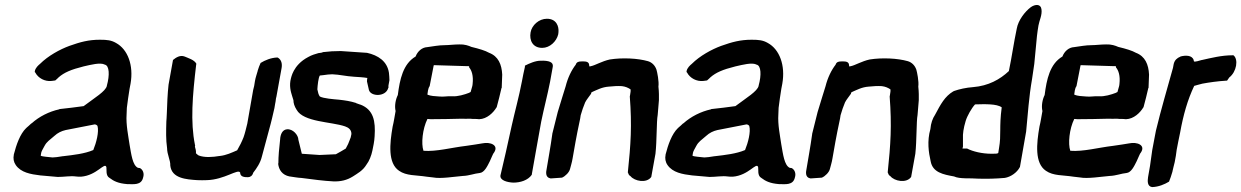

<svg xmlns="http://www.w3.org/2000/svg" viewBox="-20 -728 5030 778"><path d="M36 -101C33 -86 35 -72 44 -59C65 -29 103 -22 145 -17H146L214 -11C239 -11 267 -16 287 -13C294 -12 301 -12 307 -12H308C373 -17 404 -73 411 -51C413 -42 407 -16 424 -7C441 6 459 15 495 18H496C520 18 553 24 560 -9C565 -24 560 -40 547 -47H546L539 -48C517 -58 512 -103 505 -142C500 -177 490 -223 493 -265L494 -291C496 -311 502 -348 505 -368L509 -389C522 -463 498 -528 450 -554C431 -565 414 -567 385 -567C339 -567 306 -558 261 -542C223 -528 175 -502 142 -469C136 -464 123 -453 121 -439V-436L123 -434C135 -411 162 -397 189 -400L204 -402C209 -406 216 -413 218 -415C240 -434 267 -446 319 -459C350 -466 384 -475 403 -467L404 -466H405C423 -462 425 -424 413 -381V-380C408 -358 364 -332 319 -298C287 -293 254 -290 221 -286L220 -285C179 -276 139 -256 108 -228H107C100 -221 94 -216 87 -210V-209H86C61 -185 46 -141 36 -102ZM145 -97 147 -109C148 -114 153 -124 160 -136C170 -155 181 -160 200 -177C214 -190 229 -197 246 -201C286 -209 326 -217 364 -224C366 -224 371 -223 375 -218C382 -194 370 -149 358 -120C323 -105 278 -100 235 -95H234C216 -92 202 -90 193 -90C178 -92 152 -93 145 -97Z M663 -385C659 -350 657 -303 656 -269C655 -254 655 -241 654 -235V-234C653 -197 652 -162 657 -128C657 -102 671 -78 670 -58V-57C676 -5 734 -1 780 2H781C793 2 804 3 818 2C890 0 944 -45 953 -29C953 -10 973 -10 985 -10C994 -10 1003 -16 1006 -28C1020 -46 1035 -68 1041 -93C1053 -137 1065 -182 1077 -227L1082 -247L1092 -290L1095 -308C1098 -320 1097 -327 1100 -336L1121 -452C1124 -469 1121 -486 1105 -495H1103C1078 -494 1054 -484 1036 -473C1032 -464 1027 -452 1024 -441V-440C1023 -435 1015 -413 1013 -399C1011 -385 1009 -373 1006 -364L982 -227C977 -207 973 -189 967 -172C960 -154 951 -136 941 -119C918 -109 897 -99 871 -96H870C840 -91 809 -89 785 -98C781 -101 776 -104 774 -107C775 -117 772 -126 770 -133V-137L771 -139L770 -141C751 -234 760 -340 775 -467L776 -469C768 -486 741 -493 728 -499C710 -506 693 -495 681 -485Z M1115 -162C1111 -127 1108 -95 1108 -66L1107 -65C1110 -39 1124 -19 1153 -13H1154C1163 -12 1189 -7 1201 -7C1247 -1 1291 5 1331 7C1361 8 1386 2 1410 -13C1428 -25 1450 -36 1465 -61C1476 -75 1485 -98 1489 -118C1492 -133 1497 -154 1498 -176C1502 -237 1494 -283 1441 -304H1440C1434 -306 1428 -308 1423 -310V-311H1422C1400 -318 1380 -321 1354 -324C1331 -326 1291 -329 1276 -337C1271 -343 1268 -355 1266 -366C1267 -383 1270 -413 1276 -422C1284 -423 1297 -424 1309 -426C1314 -426 1322 -427 1326 -427C1356 -426 1381 -419 1415 -417C1430 -416 1452 -415 1469 -412L1468 -410C1468 -408 1467 -404 1467 -399V-398L1475 -363C1483 -336 1543 -335 1553 -371L1554 -372V-381L1558 -403C1558 -413 1557 -422 1556 -433C1549 -480 1512 -504 1467 -514H1466L1363 -521H1355C1335 -521 1315 -520 1291 -517H1289C1285 -514 1278 -514 1272 -513H1271C1257 -509 1243 -505 1229 -497C1166 -464 1160 -411 1159 -411C1151 -381 1158 -357 1164 -338L1169 -322C1169 -310 1173 -297 1182 -283C1210 -233 1322 -235 1378 -216C1392 -211 1404 -203 1404 -185L1401 -171C1401 -171 1400 -167 1398 -164V-163C1390 -143 1392 -146 1381 -126C1367 -117 1355 -111 1341 -103L1275 -100L1203 -105L1189 -162C1189 -180 1167 -207 1142 -204C1125 -202 1116 -185 1115 -162Z M1592 -343C1583 -325 1578 -299 1583 -278C1579 -257 1576 -235 1571 -215C1559 -146 1551 -67 1597 -36C1627 -15 1665 -19 1709 -12L1735 -9C1766 -3 1819 -12 1855 -15C1882 -16 1902 -25 1924 -27C1943 -29 1955 -55 1965 -75C1972 -89 1978 -107 1982 -110C2002 -140 1967 -154 1934 -147C1918 -144 1896 -141 1869 -137C1809 -130 1749 -113 1696 -117C1686 -145 1692 -206 1712 -246C1715 -246 1720 -245 1725 -245C1753 -245 1823 -246 1851 -247C1862 -247 1871 -246 1885 -247C1890 -246 1899 -246 1904 -246C1908 -246 1914 -246 1921 -245H1922C1953 -246 1979 -271 1992 -293L1993 -294V-295C2000 -320 2006 -345 2012 -371L2013 -372C2014 -391 2014 -408 2015 -425V-426C2013 -467 1999 -500 1962 -514C1946 -523 1923 -530 1890 -538C1879 -543 1862 -549 1841 -548C1821 -548 1798 -545 1783 -545C1758 -545 1734 -540 1711 -537C1690 -536 1672 -520 1664 -499C1613 -469 1600 -406 1592 -343ZM1712 -346C1713 -352 1714 -370 1721 -379L1737 -461L1738 -464L1871 -460C1876 -460 1881 -460 1881 -459V-455C1891 -443 1899 -422 1895 -387L1894 -380C1892 -375 1891 -367 1887 -355C1887 -355 1883 -354 1881 -352C1863 -345 1834 -336 1812 -338C1792 -339 1778 -335 1760 -337C1742 -338 1726 -339 1713 -344C1713 -344 1712 -345 1712 -346Z M2008 -18C2004 3 2036 11 2060 12C2088 12 2119 3 2135 -20V-22C2146 -87 2160 -160 2173 -235C2184 -289 2198 -341 2209 -397L2220 -458C2223 -477 2203 -483 2171 -482C2149 -482 2125 -471 2107 -462V-457C2103 -438 2098 -418 2095 -399C2083 -336 2066 -275 2054 -221C2036 -137 2021 -73 2009 -22ZM2130 -597C2124 -564 2139 -534 2177 -534C2208 -534 2235 -560 2242 -589L2243 -598C2245 -621 2235 -652 2196 -652C2164 -652 2135 -626 2130 -597Z M2218 -185C2215 -160 2210 -134 2206 -108L2195 -43C2193 -33 2188 -9 2211 -5H2212L2255 -8H2257C2271 -14 2287 -30 2290 -44C2291 -49 2298 -71 2300 -85L2312 -153C2316 -178 2322 -203 2331 -248L2333 -261C2338 -279 2344 -296 2351 -313C2357 -325 2367 -336 2375 -348L2376 -353C2376 -353 2375 -354 2378 -354L2381 -356C2400 -364 2419 -375 2447 -377C2466 -379 2484 -380 2500 -379C2515 -377 2524 -373 2535 -366C2536 -361 2535 -353 2533 -342L2532 -337C2541 -218 2536 -144 2524 -29L2525 -28C2527 -22 2528 -18 2535 -14C2551 6 2600 16 2619 -11L2636 -105C2642 -158 2640 -236 2645 -262L2650 -322V-347C2650 -357 2649 -365 2648 -377C2651 -398 2643 -436 2640 -446C2634 -463 2622 -475 2606 -480C2564 -492 2502 -495 2451 -487C2419 -480 2391 -463 2375 -460H2374C2368 -457 2368 -458 2367 -467C2365 -482 2342 -479 2334 -479C2324 -479 2316 -476 2313 -466C2296 -444 2281 -414 2272 -378L2258 -333L2240 -274C2233 -245 2225 -215 2218 -186Z M2677 -101C2674 -86 2676 -72 2685 -59C2706 -29 2744 -22 2786 -17H2787L2855 -11C2880 -11 2908 -16 2928 -13C2935 -12 2942 -12 2948 -12H2949C3014 -17 3045 -73 3052 -51C3054 -42 3048 -16 3065 -7C3082 6 3100 15 3136 18H3137C3161 18 3194 24 3201 -9C3206 -24 3201 -40 3188 -47H3187L3180 -48C3158 -58 3153 -103 3146 -142C3141 -177 3131 -223 3134 -265L3135 -291C3137 -311 3143 -348 3146 -368L3150 -389C3163 -463 3139 -528 3091 -554C3072 -565 3055 -567 3026 -567C2980 -567 2947 -558 2902 -542C2864 -528 2816 -502 2783 -469C2777 -464 2764 -453 2762 -439V-436L2764 -434C2776 -411 2803 -397 2830 -400L2845 -402C2850 -406 2857 -413 2859 -415C2881 -434 2908 -446 2960 -459C2991 -466 3025 -475 3044 -467L3045 -466H3046C3064 -462 3066 -424 3054 -381V-380C3049 -358 3005 -332 2960 -298C2928 -293 2895 -290 2862 -286L2861 -285C2820 -276 2780 -256 2749 -228H2748C2741 -221 2735 -216 2728 -210V-209H2727C2702 -185 2687 -141 2677 -102ZM2786 -97 2788 -109C2789 -114 2794 -124 2801 -136C2811 -155 2822 -160 2841 -177C2855 -190 2870 -197 2887 -201C2927 -209 2967 -217 3005 -224C3007 -224 3012 -223 3016 -218C3023 -194 3011 -149 2999 -120C2964 -105 2919 -100 2876 -95H2875C2857 -92 2843 -90 2834 -90C2819 -92 2793 -93 2786 -97Z M3271 -185C3268 -160 3263 -134 3259 -108L3248 -43C3246 -33 3241 -9 3264 -5H3265L3308 -8H3310C3324 -14 3340 -30 3343 -44C3344 -49 3351 -71 3353 -85L3365 -153C3369 -178 3375 -203 3384 -248L3386 -261C3391 -279 3397 -296 3404 -313C3410 -325 3420 -336 3428 -348L3429 -353C3429 -353 3428 -354 3431 -354L3434 -356C3453 -364 3472 -375 3500 -377C3519 -379 3537 -380 3553 -379C3568 -377 3577 -373 3588 -366C3589 -361 3588 -353 3586 -342L3585 -337C3594 -218 3589 -144 3577 -29L3578 -28C3580 -22 3581 -18 3588 -14C3604 6 3653 16 3672 -11L3689 -105C3695 -158 3693 -236 3698 -262L3703 -322V-347C3703 -357 3702 -365 3701 -377C3704 -398 3696 -436 3693 -446C3687 -463 3675 -475 3659 -480C3617 -492 3555 -495 3504 -487C3472 -480 3444 -463 3428 -460H3427C3421 -457 3421 -458 3420 -467C3418 -482 3395 -479 3387 -479C3377 -479 3369 -476 3366 -466C3349 -444 3334 -414 3325 -378L3311 -333L3293 -274C3286 -245 3278 -215 3271 -186Z M3750 -205C3736 -156 3743 -110 3751 -75C3759 -29 3802 -21 3846 -13C3869 -2 3912 -7 3945 -4H3946C3981 -3 4016 -4 4050 -7H4051C4076 -11 4101 -29 4112 -50L4113 -52L4138 -195C4145 -265 4149 -334 4162 -408L4171 -469L4178 -542C4180 -568 4183 -596 4188 -625C4191 -644 4204 -668 4200 -691C4197 -713 4174 -711 4157 -699C4133 -681 4106 -646 4100 -612C4088 -556 4080 -497 4068 -440C4032 -406 3985 -380 3923 -375C3895 -373 3868 -367 3845 -359L3844 -358H3843C3808 -337 3792 -306 3769 -263C3759 -248 3752 -229 3750 -205ZM3893 -238C3899 -258 3917 -290 3931 -305C3969 -306 4019 -308 4039 -293C4028 -209 4038 -184 4028 -127L4025 -108C4021 -105 4015 -105 3997 -105C3960 -105 3922 -114 3899 -126H3880L3882 -134V-168C3881 -185 3884 -208 3893 -238Z M4213 -343C4204 -325 4199 -299 4204 -278C4200 -257 4197 -235 4192 -215C4180 -146 4172 -67 4218 -36C4248 -15 4286 -19 4330 -12L4356 -9C4387 -3 4440 -12 4476 -15C4503 -16 4523 -25 4545 -27C4564 -29 4576 -55 4586 -75C4593 -89 4599 -107 4603 -110C4623 -140 4588 -154 4555 -147C4539 -144 4517 -141 4490 -137C4430 -130 4370 -113 4317 -117C4307 -145 4313 -206 4333 -246C4336 -246 4341 -245 4346 -245C4374 -245 4444 -246 4472 -247C4483 -247 4492 -246 4506 -247C4511 -246 4520 -246 4525 -246C4529 -246 4535 -246 4542 -245H4543C4574 -246 4600 -271 4613 -293L4614 -294V-295C4621 -320 4627 -345 4633 -371L4634 -372C4635 -391 4635 -408 4636 -425V-426C4634 -467 4620 -500 4583 -514C4567 -523 4544 -530 4511 -538C4500 -543 4483 -549 4462 -548C4442 -548 4419 -545 4404 -545C4379 -545 4355 -540 4332 -537C4311 -536 4293 -520 4285 -499C4234 -469 4221 -406 4213 -343ZM4333 -346C4334 -352 4335 -370 4342 -379L4358 -461L4359 -464L4492 -460C4497 -460 4502 -460 4502 -459V-455C4512 -443 4520 -422 4516 -387L4515 -380C4513 -375 4512 -367 4508 -355C4508 -355 4504 -354 4502 -352C4484 -345 4455 -336 4433 -338C4413 -339 4399 -335 4381 -337C4363 -338 4347 -339 4334 -344C4334 -344 4333 -345 4333 -346Z M4649 -120C4646 -96 4643 -75 4640 -56L4632 -10C4630 4 4628 27 4648 30H4650C4675 29 4699 19 4717 8C4721 -2 4727 -18 4731 -33V-34C4732 -41 4738 -61 4740 -71C4744 -90 4746 -105 4748 -121C4753 -146 4756 -164 4762 -191C4775 -263 4792 -323 4819 -380C4827 -382 4839 -386 4852 -389C4879 -394 4914 -399 4947 -401H4952L4961 -414C4991 -437 4999 -488 4978 -504H4974C4930 -504 4887 -493 4851 -485H4850C4819 -476 4817 -476 4817 -485C4810 -504 4786 -505 4763 -499V-498H4762C4750 -493 4740 -485 4736 -469L4733 -453C4710 -370 4685 -286 4664 -199L4659 -173Z"/></svg>

Font: Vapor
Style: BdObl
Weight: 700
Foundry: Cannot Into Space Fonts
Version: Version 0.179